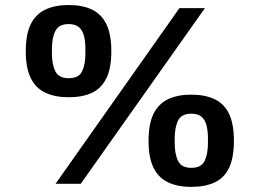

<svg xmlns="http://www.w3.org/2000/svg" viewBox="-20 -718 1013 750"><path d="M196.9 0 680.8 -686.2H780.4L295.4 0ZM248.3 -338.1Q195 -338.1 157.3 -355.9Q119.5 -373.7 100.1 -412.9Q80.7 -452.1 80.7 -517.7Q80.7 -584.2 100.1 -623.5Q119.5 -662.8 157.3 -680.6Q195 -698.4 248.3 -698.4Q302.3 -698.4 339.3 -680.6Q376.3 -662.8 395.6 -623.5Q414.9 -584.2 414.9 -517.7Q414.9 -452.1 395.6 -412.5Q376.3 -372.9 339.3 -355.5Q302.3 -338.1 248.3 -338.1ZM248.3 -412.5Q287.6 -412.5 300.6 -439.1Q313.6 -465.7 313.6 -509.7V-526.8Q313.6 -555.7 308.1 -577.6Q302.6 -599.4 288.4 -611.7Q274.2 -624 248.3 -624Q210 -624 196.4 -597.2Q182.8 -570.3 182.8 -526.8V-509.7Q182.8 -465.7 196.4 -439.1Q210 -412.5 248.3 -412.5ZM727.1 12Q673.8 12 636.5 -5.8Q599.1 -23.6 579.7 -62.8Q560.3 -102 560.3 -167.6Q560.3 -234.1 579.7 -273.4Q599.1 -312.7 636.5 -330.5Q673.8 -348.3 727.1 -348.3Q781.1 -348.3 818.5 -330.5Q855.9 -312.7 874.8 -273.4Q893.7 -234.1 893.7 -167.6Q893.7 -102 874.8 -62.4Q855.9 -22.8 818.5 -5.4Q781.1 12 727.1 12ZM727.1 -62.4Q766.3 -62.4 779.3 -89.4Q792.3 -116.3 792.3 -160.4V-176.7Q792.3 -205.7 786.8 -227.5Q781.3 -249.3 767.6 -261.6Q753.8 -273.9 727.1 -273.9Q688.8 -273.9 675.6 -247.1Q662.4 -220.2 662.4 -176.7V-160.4Q662.4 -116.3 675.6 -89.4Q688.8 -62.4 727.1 -62.4Z"/></svg>

Font: Archivo SemiBold
Style: Regular
Weight: 600
Designer: Hector Gatti
Foundry: Omnibus-Type
Version: Version 2.001